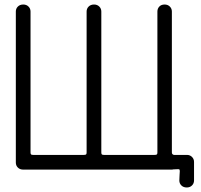

<svg xmlns="http://www.w3.org/2000/svg" viewBox="-20 -750 888 849"><path d="M806 79Q791 79 782 70Q773 61 773 48Q773 34 774 24.5Q775 15 775 8Q775 0 773 -1Q771 -2 768 -2L746 -1L741 0H83Q68 0 59 -9Q50 -18 50 -31V-699Q50 -712 59 -721Q68 -730 83 -730Q97 -730 106 -721Q115 -712 115 -699V-76Q115 -69 117.5 -67Q120 -65 127 -65H350Q358 -65 360.5 -67Q363 -69 363 -76V-699Q363 -712 372 -721Q381 -730 396 -730Q410 -730 419 -721Q428 -712 428 -699V-76Q428 -69 430.5 -67Q433 -65 440 -65H663Q671 -65 673.5 -67Q676 -69 676 -76V-699Q676 -712 684.5 -721Q693 -730 708 -730Q722 -730 731 -721Q740 -712 740 -699V-76Q740 -67 749 -65H807Q820 -65 829 -56Q838 -47 838 -34V48Q838 61 829 70Q820 79 806 79Z"/></svg>

Font: Gardens CM
Style: Regular
Weight: 400
Designer: Created by: Aleksander Shevchuk, 2010. Modifed by: Daren Olsen, 2020.
Foundry: High-Logic / FontCreator v.13.0.0 build 2663 (64-bit)
Version: Version 3.003 Ukrainian, initial release